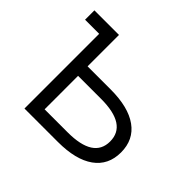

<svg xmlns="http://www.w3.org/2000/svg" viewBox="-128 -693 856 856"><g transform="rotate(45 300.0 -265.0)"><path d="M114 0V-471H25V-530H180V-332H325Q437 -332 497 -289Q557 -246 557 -166Q557 -86 497 -43Q437 0 325 0ZM180 -61H325Q488 -61 488 -166Q488 -272 325 -272H180Z"/></g></svg>

Font: Geist Mono Light
Style: Regular
Weight: 300
Monospace: yes
Designer: Basement.studio, Andrés Briganti, Mateo Zaragoza
Foundry: Basement.studio, Vercel, Andrés Briganti, Guido Ferreyra, Mateo Zaragoza
Version: Version 1.500; ttfautohint (v1.8.4.7-5d5b)